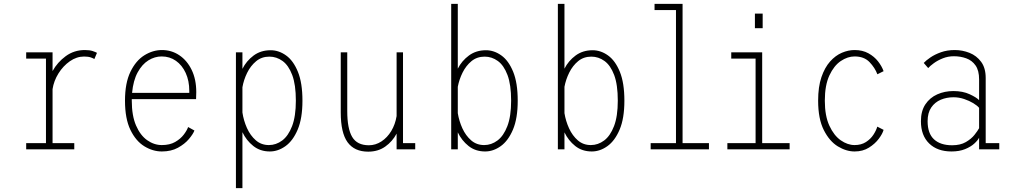

<svg xmlns="http://www.w3.org/2000/svg" viewBox="-20 -770 5228 990"><path d="M115 0V-32H217V-468H115V-500H251V-403.5Q276 -449 319 -480.5Q362 -512 417.5 -512Q442 -512 457.8 -506.8Q473.5 -501.5 480 -497.5L466.5 -465.5Q462 -469 448.5 -473.8Q435 -478.5 413.5 -478.5Q375 -478.5 340.2 -454.2Q305.5 -430 281.5 -391.5Q257.5 -353 251 -310.5V-32H363V0Z M814.5 11Q768 11 724.2 -15.8Q680.5 -42.5 652.5 -100.2Q624.5 -158 624.5 -251Q624.5 -342 652.5 -399.8Q680.5 -457.5 724.2 -484.8Q768 -512 815 -512Q864.5 -512 904.5 -485.2Q944.5 -458.5 968.2 -409.8Q992 -361 992 -295Q992 -276 991 -259H659.5Q659.5 -255 659.5 -251Q659.5 -173.5 681.5 -122.8Q703.5 -72 739 -47Q774.5 -22 814.5 -22Q855.5 -22 883.2 -38Q911 -54 927.5 -75.8Q944 -97.5 950 -115L982.5 -97Q975.5 -78.5 954 -53Q932.5 -27.5 897.5 -8.2Q862.5 11 814.5 11ZM813.5 -479Q778 -479 745.2 -458.8Q712.5 -438.5 689.8 -396.8Q667 -355 661 -291H956V-301.5Q956 -353.5 937.5 -393.8Q919 -434 887 -456.5Q855 -479 813.5 -479Z M1196.5 200V-500H1230V-415Q1250.5 -456 1287.5 -483.5Q1324.5 -511 1375.5 -511Q1417.5 -511 1455 -484.2Q1492.5 -457.5 1516 -400Q1539.5 -342.5 1539.5 -251Q1539.5 -159.5 1515 -101.8Q1490.5 -44 1452 -16.5Q1413.5 11 1371.5 11Q1321.5 11 1285.8 -17.5Q1250 -46 1230 -88.5V200ZM1369 -478Q1329 -478 1300.5 -454.2Q1272 -430.5 1254.2 -394.2Q1236.5 -358 1230 -320V-190Q1236 -149 1253.2 -110.2Q1270.5 -71.5 1298.8 -46.8Q1327 -22 1366.5 -22Q1403.5 -22 1435 -45.5Q1466.5 -69 1486 -119.5Q1505.5 -170 1505.5 -251Q1505.5 -333.5 1486.8 -383.2Q1468 -433 1437 -455.5Q1406 -478 1369 -478Z M1878.5 12Q1807.5 12 1772.2 -36.5Q1737 -85 1737 -190.5V-500H1770.5V-198Q1770.5 -106.5 1796 -63.8Q1821.5 -21 1882 -21Q1916.5 -21 1946.8 -40.8Q1977 -60.5 1997.5 -94.5Q2018 -128.5 2025 -171.5V-500H2058V-32H2121V0H2025V-81Q2003.5 -40.5 1966.5 -14.2Q1929.5 12 1878.5 12Z M2306.5 0V-750H2340.5V-416Q2361 -456.5 2398 -483.8Q2435 -511 2485.5 -511Q2527.5 -511 2565 -484.2Q2602.5 -457.5 2626 -400Q2649.5 -342.5 2649.5 -251Q2649.5 -159.5 2625 -101.8Q2600.5 -44 2562 -16.5Q2523.5 11 2481.5 11Q2431.5 11 2396 -17.2Q2360.5 -45.5 2340.5 -87.5V0ZM2479 -478Q2439.5 -478 2411.2 -454.8Q2383 -431.5 2365.2 -395.8Q2347.5 -360 2340.5 -322.5V-186.5Q2347 -146 2364.2 -108.2Q2381.5 -70.5 2409.5 -46.2Q2437.5 -22 2476.5 -22Q2513.5 -22 2545 -45.5Q2576.5 -69 2596 -119.5Q2615.5 -170 2615.5 -251Q2615.5 -333.5 2596.8 -383.2Q2578 -433 2547 -455.5Q2516 -478 2479 -478Z M2856.5 0V-750H2890.5V-416Q2911 -456.5 2948 -483.8Q2985 -511 3035.5 -511Q3077.5 -511 3115 -484.2Q3152.5 -457.5 3176 -400Q3199.5 -342.5 3199.5 -251Q3199.5 -159.5 3175 -101.8Q3150.5 -44 3112 -16.5Q3073.5 11 3031.5 11Q2981.5 11 2946 -17.2Q2910.5 -45.5 2890.5 -87.5V0ZM3029 -478Q2989.5 -478 2961.2 -454.8Q2933 -431.5 2915.2 -395.8Q2897.5 -360 2890.5 -322.5V-186.5Q2897 -146 2914.2 -108.2Q2931.5 -70.5 2959.5 -46.2Q2987.5 -22 3026.5 -22Q3063.5 -22 3095 -45.5Q3126.5 -69 3146 -119.5Q3165.5 -170 3165.5 -251Q3165.5 -333.5 3146.8 -383.2Q3128 -433 3097 -455.5Q3066 -478 3029 -478Z M3335 0V-32H3465.5V-718H3355V-750H3499.5V-32H3635.5V0Z M3872.5 -700H3912.5V-624.5H3872.5ZM3730.5 0V-32H3876V-468H3750.5V-500H3910V-32H4051.5V0Z M4386.5 11Q4343.5 11 4300.2 -15.2Q4257 -41.5 4227.8 -99.2Q4198.5 -157 4198.5 -251Q4198.5 -322.5 4215.5 -372.2Q4232.5 -422 4260.2 -453Q4288 -484 4321 -498Q4354 -512 4386.5 -512Q4427.5 -512 4457.8 -495.2Q4488 -478.5 4507.5 -453.5Q4527 -428.5 4536 -403L4504 -387Q4491.5 -420.5 4463.5 -449.8Q4435.5 -479 4386.5 -479Q4350.5 -479 4315.2 -455.2Q4280 -431.5 4256.5 -381Q4233 -330.5 4233 -251Q4233 -172.5 4256.5 -121.8Q4280 -71 4315.2 -46.5Q4350.5 -22 4386.5 -22Q4420.5 -22 4444.8 -37.5Q4469 -53 4483.5 -75.2Q4498 -97.5 4503.5 -117L4536 -100.5Q4531 -81 4511.5 -54.8Q4492 -28.5 4460.5 -8.8Q4429 11 4386.5 11Z M4886 11Q4813.5 11 4771 -30.2Q4728.5 -71.5 4728.5 -145Q4728.5 -197.5 4751.5 -232Q4774.5 -266.5 4812.8 -283.5Q4851 -300.5 4896 -300.5Q4944.5 -300.5 4980 -284Q5015.5 -267.5 5028.5 -253.5V-360.5Q5028.5 -406.5 5010.2 -432.5Q4992 -458.5 4962.2 -469.2Q4932.5 -480 4898.5 -480Q4868 -480 4841.2 -469.2Q4814.5 -458.5 4794.8 -444Q4775 -429.5 4766 -419L4743 -445.5Q4754.5 -458 4777 -473.5Q4799.5 -489 4831.5 -500.5Q4863.5 -512 4903.5 -512Q4942.5 -512 4979 -497.5Q5015.5 -483 5039 -451.2Q5062.5 -419.5 5062.5 -368V-32H5132.5V0H5028.5V-60Q5022 -46.5 5003.8 -29.8Q4985.5 -13 4956 -1Q4926.5 11 4886 11ZM4889.5 -21Q4932 -21 4960.2 -37.5Q4988.5 -54 5005 -75Q5021.5 -96 5028.5 -109V-214Q5019 -225.5 4998.5 -238Q4978 -250.5 4951.2 -259.5Q4924.5 -268.5 4896.5 -268.5Q4861 -268.5 4830.8 -255.8Q4800.5 -243 4781.8 -215.8Q4763 -188.5 4763 -145Q4763 -82 4796 -51.5Q4829 -21 4889.5 -21Z"/></svg>

Font: Trispace SemiCondensed Thin
Style: Regular
Weight: 100
Width: 4
Designer: Tyler Finck
Foundry: Etcetera Type Company
Version: Version 1.210; ttfautohint (v1.8.3)